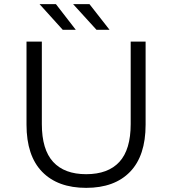

<svg xmlns="http://www.w3.org/2000/svg" viewBox="-20 -901 832 927"><path d="M108 -299V-700H182V-302Q182 -179 236.5 -119.5Q291 -60 396 -60Q502 -60 556.5 -119.5Q611 -179 611 -302V-700H683V-299Q683 -149 608 -71.5Q533 6 396 6Q259 6 183.5 -71.5Q108 -149 108 -299ZM171 -881H250L346 -757H283ZM333 -881H412L509 -757H446Z"/></svg>

Font: CMG Sans
Style: Regular
Weight: 400
Designer: Julieta Ulanovsky
Foundry: Julieta Ulanovsky
Version: Version 7.200